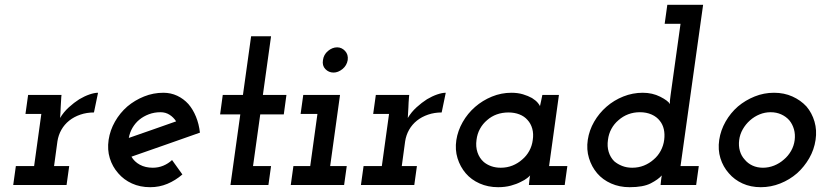

<svg xmlns="http://www.w3.org/2000/svg" viewBox="-20 -770 3422 799"><path d="M46 -79 35 0H257L268 -79H205L219 -182Q223 -208 235.5 -230Q248 -252 268 -268Q288 -284 314.5 -293Q341 -302 371 -302L388 -384Q373 -384 352.5 -377Q332 -370 310 -357Q288 -343 266.5 -323.5Q245 -304 230 -279Q232 -303 232.5 -322.5Q233 -342 235 -366L236 -375H97L86 -296H152L122 -79Z M648 -303Q669 -303 685.5 -292.5Q702 -282 713 -265Q664 -248 615 -230.5Q566 -213 516 -196Q520 -219 531.5 -238.5Q543 -258 560 -272Q577 -286 599.5 -294.5Q622 -303 648 -303ZM812 -218Q808 -254 795.5 -284.5Q783 -315 764 -337Q744 -359 717.5 -371.5Q691 -384 660 -384Q618 -384 579.5 -368.5Q541 -353 510 -327Q479 -300 458.5 -264Q438 -228 432 -188Q426 -147 437 -111.5Q448 -76 472 -49Q495 -22 529 -6.5Q563 9 605 9Q643 9 676.5 -5Q710 -19 739 -44Q728 -59 717.5 -74Q707 -89 696 -104Q680 -89 659.5 -80.5Q639 -72 616 -72Q585 -72 562 -84.5Q539 -97 527 -118Q599 -143 670 -168Q741 -193 812 -218Z M1025 -619 991 -375H907L896 -294H980L939 0H1097L1108 -79H1033L1063 -294H1161L1172 -375H1074L1108 -619Z M1201 -79 1190 0H1412L1423 -79H1354L1395 -375H1242L1231 -296H1301L1271 -79ZM1324 -520Q1320 -497 1334 -482.5Q1348 -468 1368 -468Q1387 -468 1405 -482.5Q1423 -497 1427 -520Q1430 -543 1416 -558Q1402 -573 1383 -573Q1363 -573 1345 -558Q1327 -543 1324 -520Z M1493 -79 1482 0H1704L1715 -79H1652L1666 -182Q1670 -208 1682.5 -230Q1695 -252 1715 -268Q1735 -284 1761.5 -293Q1788 -302 1818 -302L1835 -384Q1820 -384 1799.5 -377Q1779 -370 1757 -357Q1735 -343 1713.5 -323.5Q1692 -304 1677 -279Q1679 -303 1679.5 -322.5Q1680 -342 1682 -366L1683 -375H1544L1533 -296H1599L1569 -79Z M1879 -187Q1873 -147 1884 -111.5Q1895 -76 1918 -49Q1941 -22 1976 -6.5Q2011 9 2053 9Q2082 9 2106 2.5Q2130 -4 2147 -13Q2164 -21 2174 -29Q2184 -37 2186 -40Q2185 -35 2184.5 -31Q2184 -27 2183 -20L2181 0H2330L2341 -79H2265L2306 -375H2237Q2235 -363 2232 -351Q2229 -339 2227 -328Q2227 -331 2218.5 -341.5Q2210 -352 2194 -362Q2178 -371 2156.5 -377.5Q2135 -384 2108 -384Q2066 -384 2027 -368Q1988 -352 1957 -325Q1926 -298 1905.5 -262Q1885 -226 1879 -187ZM1963 -188Q1966 -213 1977.5 -234Q1989 -255 2007 -270Q2025 -286 2047.5 -294Q2070 -302 2096 -302Q2121 -302 2141.5 -294Q2162 -286 2175 -271Q2189 -256 2195 -234.5Q2201 -213 2197 -187Q2194 -163 2182.5 -142Q2171 -121 2153 -106Q2135 -90 2112.5 -81Q2090 -72 2064 -72Q2042 -72 2024 -78.5Q2006 -85 1993 -96Q1975 -112 1967 -136Q1959 -160 1963 -188Z M2731 -20 2729 0H2877L2888 -79H2812L2906 -750H2757L2746 -671H2812L2771 -377Q2770 -369 2768.5 -357Q2767 -345 2768 -337Q2760 -351 2727.5 -367.5Q2695 -384 2655 -384Q2613 -384 2574 -368.5Q2535 -353 2504 -326Q2473 -299 2452.5 -263.5Q2432 -228 2426 -188Q2420 -148 2431 -112Q2442 -76 2465 -49Q2488 -22 2523 -6.5Q2558 9 2600 9Q2657 9 2688 -7Q2719 -23 2734 -40Q2733 -35 2732.5 -31Q2732 -27 2731 -20ZM2510 -188Q2513 -213 2524.5 -234Q2536 -255 2554 -270Q2572 -286 2594.5 -294.5Q2617 -303 2643 -303Q2670 -303 2691.5 -293.5Q2713 -284 2726 -267Q2738 -252 2742.5 -232Q2747 -212 2744 -188Q2741 -164 2729.5 -142.5Q2718 -121 2700 -106Q2682 -90 2659.5 -81Q2637 -72 2611 -72Q2588 -72 2569 -79.5Q2550 -87 2536 -99Q2520 -115 2513 -138Q2506 -161 2510 -188Z M2973 -188Q2967 -147 2978 -111.5Q2989 -76 3013 -49Q3036 -22 3070 -6.5Q3104 9 3146 9Q3188 9 3227 -6.5Q3266 -22 3297 -49Q3327 -76 3347.5 -111.5Q3368 -147 3374 -188Q3380 -228 3369.5 -264Q3359 -300 3336 -327Q3312 -353 3277.5 -368.5Q3243 -384 3201 -384Q3159 -384 3120.5 -368.5Q3082 -353 3051 -327Q3020 -300 2999.5 -264Q2979 -228 2973 -188ZM3056 -187Q3059 -211 3071 -232Q3083 -253 3101 -269Q3119 -285 3141 -294Q3163 -303 3187 -303Q3211 -303 3231 -294Q3251 -285 3265 -269Q3278 -253 3284 -232Q3290 -211 3287 -187Q3284 -163 3272 -142Q3260 -121 3242 -106Q3224 -90 3201.5 -81Q3179 -72 3155 -72Q3131 -72 3111.5 -81Q3092 -90 3079 -106Q3065 -121 3059 -142Q3053 -163 3056 -187Z"/></svg>

Font: Josefin Slab Thin
Style: Bold Italic
Weight: 700
Italic angle: -12°
Version: Version 2.000